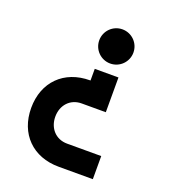

<svg xmlns="http://www.w3.org/2000/svg" viewBox="-130 -750 795 898"><g transform="rotate(20 267.5 -301.0)"><path d="M170 -163C170 -220 208 -263 265 -263H385V-436H267V-378H265C136 -378 50 -292 50 -163C50 -34 136 52 265 52H435V-63H265C208 -63 170 -106 170 -163ZM241 -569C241 -522 279 -484 326 -484C373 -484 411 -522 411 -569C411 -616 373 -654 326 -654C279 -654 241 -616 241 -569Z"/></g></svg>

Font: Grotesk 03
Style: Bold
Weight: 500
Designer: Frank Adebiaye, contributions by Jérémy Landes, Ariel Martín Pérez
Foundry: Velvetyne Type Foundry
Version: Version 3.000;Glyphs 3.1.2 (3150)